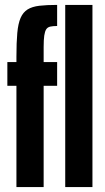

<svg xmlns="http://www.w3.org/2000/svg" viewBox="-20 -763 427 783"><path d="M47 0V-413H10V-510H47V-532Q47 -590 50.5 -628.5Q54 -667 64 -690Q74 -713 92.5 -724.5Q111 -736 140.5 -739.5Q170 -743 213 -743V-657Q196 -657 185 -654.5Q174 -652 168.5 -643.5Q163 -635 160.5 -618Q158 -601 158 -571V-510H213V-413H158V0ZM246 0V-743H357V0Z"/></svg>

Font: Saira UltraCondensed ExtraBold
Style: Regular
Weight: 800
Width: 1
Designer: Hector Gatti with collaboration of the Omnibus-Type team
Foundry: Omnibus-Type
Version: Version 1.101